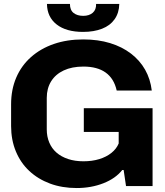

<svg xmlns="http://www.w3.org/2000/svg" viewBox="-20 -939 834 969"><path d="M367 10Q293 10 232.5 -12.5Q172 -35 128 -76Q84 -117 60 -175Q36 -233 36 -303V-412Q36 -487 62 -547.5Q88 -608 136.5 -651Q185 -694 251.5 -717Q318 -740 400 -740Q475 -740 535.5 -721.5Q596 -703 641 -668.5Q686 -634 712.5 -587Q739 -540 746 -482H569Q562 -513 548 -535.5Q534 -558 513 -573Q492 -588 464 -595.5Q436 -603 401 -603Q343 -603 301.5 -583.5Q260 -564 238 -528.5Q216 -493 216 -445V-286Q216 -250 228.5 -220Q241 -190 265 -169Q289 -148 323.5 -136.5Q358 -125 401 -125Q445 -125 481 -136Q517 -147 542.5 -167.5Q568 -188 579 -215V-273H403V-393H750V0H616L604 -81H597Q563 -38 501.5 -14Q440 10 367 10ZM399 -778Q314 -778 266 -815.5Q218 -853 217 -919H333Q333 -888 351.5 -873.5Q370 -859 400 -859Q430 -859 448 -874.5Q466 -890 465 -919H582Q581 -874 558.5 -842Q536 -810 495 -794Q454 -778 399 -778Z"/></svg>

Font: Hubot Sans
Style: Bold
Weight: 700
Designer: Deni Anggara
Foundry: GitHub, Inc., Subsidiary of Microsoft Corporation
Version: Version 2.000